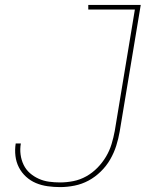

<svg xmlns="http://www.w3.org/2000/svg" viewBox="-20 -755 640 783"><path d="M225 8Q200 8 174.5 4.5Q149 1 126.5 -8.5Q104 -18 86 -34.5Q68 -51 57 -72.5Q46 -94 43 -119Q40 -144 44 -170H65Q61 -147 64 -124.5Q67 -102 76.5 -82.5Q86 -63 102 -49Q118 -35 138 -26Q158 -17 180 -14Q202 -11 225 -11Q252 -11 279.5 -16.5Q307 -22 332 -36Q357 -50 377.5 -71Q398 -92 412.5 -116.5Q427 -141 435 -167.5Q443 -194 448 -221L530 -716H340V-735H554L468 -218Q463 -189 454 -160.5Q445 -132 429.5 -105Q414 -78 391 -55.5Q368 -33 341 -18.5Q314 -4 284 2Q254 8 225 8Z"/></svg>

Font: Iosevka SS04 Thin Extended
Style: Italic
Weight: 100
Width: 7
Italic angle: -9°
Monospace: yes
Designer: Belleve Invis
Foundry: Belleve Invis
Version: Version 19.0.0; ttfautohint (v1.8.4)